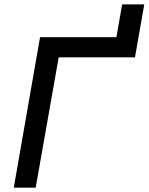

<svg xmlns="http://www.w3.org/2000/svg" viewBox="-20 -865 685 885"><path d="M43.5 0 164.6 -693.4H516.6L543 -844.7H645L602.1 -600.6H250.5L144.5 0Z"/></svg>

Font: CaskaydiaCove NFP
Style: Italic
Weight: 400
Italic angle: -10°
Designer: Aaron Bell
Foundry: Saja Typeworks
Version: Version 2111.001; VTT 6.35;Nerd Fonts 3.1.1